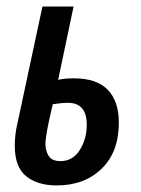

<svg xmlns="http://www.w3.org/2000/svg" viewBox="-20 -560 434 590"><path d="M154.3 9.8Q95.2 9.8 60.3 -18.6Q25.4 -46.9 25.4 -111.8Q25.4 -127 27.3 -145.5Q29.3 -164.1 34.7 -186L110.4 -540H206.1L158.7 -314.5Q175.8 -319.3 207 -319.3Q277.3 -319.3 311.3 -283.9Q345.2 -248.5 345.2 -183.6Q345.2 -92.8 292.2 -41.5Q239.3 9.8 154.3 9.8ZM165.5 -64.9Q203.6 -64.9 225.1 -98.9Q246.6 -132.8 246.6 -176.8Q246.6 -244.1 188.5 -244.1Q177.7 -244.1 165.3 -242.7Q152.8 -241.2 142.1 -239.7Q129.4 -186 124.5 -158.2Q119.6 -130.4 119.6 -117.7Q119.6 -97.2 129.4 -81.1Q139.2 -64.9 165.5 -64.9Z"/></svg>

Font: Open Sans Condensed SemiBold
Style: Italic
Weight: 600
Width: 3
Italic angle: -12°
Designer: Monotype Design Team
Foundry: Monotype Imaging Inc.
Version: Version 3.000; ttfautohint (v1.8.4)